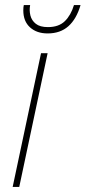

<svg xmlns="http://www.w3.org/2000/svg" viewBox="-20 -738 338 758"><path d="M30 0 142 -528H168L56 0ZM168 -606Q125 -606 98.5 -630Q72 -654 72 -697Q72 -710 74 -718H99Q95 -697 100 -677Q105 -657 121.5 -644Q138 -631 169 -631Q212 -631 236 -654.5Q260 -678 272 -718H298Q282 -663 250 -634.5Q218 -606 168 -606Z"/></svg>

Font: Noto Sans Disp Thin
Style: Italic
Weight: 100
Italic angle: -12°
Designer: Monotype Design Team
Foundry: Monotype Imaging Inc.
Version: Version 2.000;GOOG;noto-source:20170915:90ef993387c0